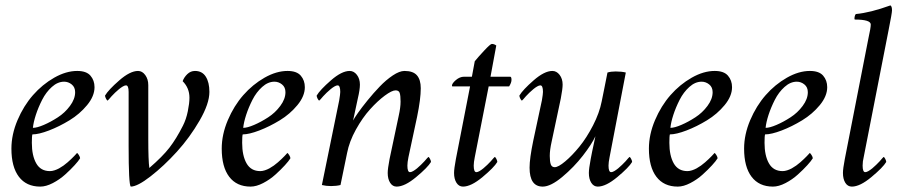

<svg xmlns="http://www.w3.org/2000/svg" viewBox="-20 -689 3360 715"><path d="M267.6 -424.8Q301.8 -424.8 316.9 -407.2Q332 -389.6 332 -364.3Q332 -331.1 304.4 -297.6Q276.9 -264.2 238.8 -241Q200.7 -217.8 162.4 -203.1Q124 -188.5 100.6 -188.5Q98.6 -182.6 98.6 -157.2Q98.6 -109.4 115 -80.6Q131.3 -51.8 166 -51.8Q173.8 -51.8 182.9 -54.7Q191.9 -57.6 200 -62Q208 -66.4 216.6 -72.5Q225.1 -78.6 231.7 -84.5Q238.3 -90.3 245.1 -96.7Q252 -103 255.9 -107.4Q259.8 -111.3 263.2 -115.2L266.6 -119.1Q269 -119.1 273.7 -111.6Q278.3 -104 278.3 -99.6Q272.5 -89.8 257.8 -73.7Q243.2 -57.6 222.7 -39.1Q202.1 -20.5 176.8 -7.3Q151.4 5.9 129.9 5.9Q78.1 5.9 50.3 -30.8Q22.5 -67.4 22.5 -135.7Q22.5 -188 45.2 -241.5Q67.9 -294.9 102.8 -334.7Q137.7 -374.5 181.9 -399.7Q226.1 -424.8 267.6 -424.8ZM102.5 -212.9Q117.7 -212.9 143.3 -223.9Q168.9 -234.9 195.3 -252Q221.7 -269 240.7 -294.7Q259.8 -320.3 259.8 -345.7Q259.8 -364.3 247.1 -374.5Q234.4 -384.8 218.8 -384.8Q194.8 -384.8 173.1 -365.2Q151.4 -345.7 137 -317.4Q122.6 -289.1 113.5 -261.2Q104.5 -233.4 102.5 -212.9Z M536.1 -63.5Q585.4 -106 611.1 -139.2Q636.7 -172.4 661.1 -220.7Q673.3 -244.6 679.4 -274.7Q685.5 -304.7 685.5 -325.2Q685.5 -361.3 660.2 -386.7Q665.5 -401.4 677.7 -413.1Q689.9 -424.8 706.1 -424.8Q732.9 -424.8 746.3 -403.6Q759.8 -382.3 759.8 -346.7Q759.8 -303.2 723.4 -240.2Q687 -177.2 638.7 -124Q590.3 -70.8 541 -32.5Q491.7 5.9 466.8 5.9Q459 -2.9 459 -144.5V-346.7Q459 -371.1 449.2 -371.1Q444.3 -371.1 437.3 -366.9Q430.2 -362.8 423.1 -356.9Q416 -351.1 408.4 -343.8Q400.9 -336.4 395.5 -330.6Q390.6 -324.2 385.7 -319.3L380.9 -314.5Q378.4 -314.5 374.8 -321.5Q371.1 -328.6 371.1 -333Q383.8 -354.5 424.1 -389.6Q464.4 -424.8 494.1 -424.8Q509.8 -424.8 521 -409.4Q532.2 -394 532.2 -372.1V-320.3V-171.9Q532.2 -90.8 536.1 -63.5Z M1050.8 -424.8Q1085 -424.8 1100.1 -407.2Q1115.2 -389.6 1115.2 -364.3Q1115.2 -331.1 1087.6 -297.6Q1060.1 -264.2 1022 -241Q983.9 -217.8 945.6 -203.1Q907.2 -188.5 883.8 -188.5Q881.8 -182.6 881.8 -157.2Q881.8 -109.4 898.2 -80.6Q914.6 -51.8 949.2 -51.8Q957 -51.8 966.1 -54.7Q975.1 -57.6 983.2 -62Q991.2 -66.4 999.8 -72.5Q1008.3 -78.6 1014.9 -84.5Q1021.5 -90.3 1028.3 -96.7Q1035.2 -103 1039.1 -107.4Q1043 -111.3 1046.4 -115.2L1049.8 -119.1Q1052.2 -119.1 1056.9 -111.6Q1061.5 -104 1061.5 -99.6Q1055.7 -89.8 1041 -73.7Q1026.4 -57.6 1005.9 -39.1Q985.4 -20.5 960 -7.3Q934.6 5.9 913.1 5.9Q861.3 5.9 833.5 -30.8Q805.7 -67.4 805.7 -135.7Q805.7 -188 828.4 -241.5Q851.1 -294.9 886 -334.7Q920.9 -374.5 965.1 -399.7Q1009.3 -424.8 1050.8 -424.8ZM885.7 -212.9Q900.9 -212.9 926.5 -223.9Q952.1 -234.9 978.5 -252Q1004.9 -269 1023.9 -294.7Q1043 -320.3 1043 -345.7Q1043 -364.3 1030.3 -374.5Q1017.6 -384.8 1002 -384.8Q978 -384.8 956.3 -365.2Q934.6 -345.7 920.2 -317.4Q905.8 -289.1 896.7 -261.2Q887.7 -233.4 885.7 -212.9Z M1312.5 -322.3 1294.9 -240.2Q1299.3 -249 1313.2 -268.8Q1327.1 -288.6 1349.1 -315.7Q1371.1 -342.8 1394.3 -366.9Q1417.5 -391.1 1442.6 -408Q1467.8 -424.8 1486.3 -424.8Q1518.6 -424.8 1532.7 -408.4Q1546.9 -392.1 1546.9 -360.4Q1546.9 -320.3 1533.2 -253.9L1501 -103.5Q1497.1 -84 1497.1 -72.3Q1497.1 -47.9 1506.8 -47.9Q1511.7 -47.9 1518.8 -52Q1525.9 -56.2 1533 -62Q1540 -67.9 1547.6 -75.2Q1555.2 -82.5 1560.5 -88.4Q1565.4 -94.7 1570.3 -99.6L1575.2 -104.5Q1577.6 -104.5 1581.3 -97.4Q1585 -90.3 1585 -85.9Q1572.8 -65.4 1530 -29.8Q1487.3 5.9 1457 5.9Q1441.9 5.9 1432.9 -8.3Q1423.8 -22.5 1423.8 -44.9Q1423.8 -60.5 1430.7 -96.7L1464.8 -257.8Q1471.7 -288.6 1471.7 -310.5Q1471.7 -333 1468.5 -342.8Q1465.3 -352.5 1453.1 -352.5Q1439.5 -352.5 1412.8 -332.8Q1386.2 -313 1358.2 -282Q1330.1 -251 1305.4 -206.5Q1280.8 -162.1 1272.5 -119.1Q1268.6 -99.6 1248 0Q1232.4 3.9 1212.9 3.9Q1194.3 3.9 1178.7 0L1243.2 -315.4Q1247.1 -338.9 1247.1 -346.7Q1247.1 -371.1 1237.3 -371.1Q1232.4 -371.1 1225.3 -366.9Q1218.3 -362.8 1211.2 -356.9Q1204.1 -351.1 1196.5 -343.8Q1189 -336.4 1183.6 -330.6Q1178.7 -324.2 1173.8 -319.3L1168.9 -314.5Q1166.5 -314.5 1162.8 -321.5Q1159.2 -328.6 1159.2 -333Q1171.9 -354.5 1212.2 -389.6Q1252.4 -424.8 1282.2 -424.8Q1297.9 -424.8 1309.1 -410.2Q1320.3 -395.5 1320.3 -374Q1320.3 -355 1312.5 -322.3Z M1737.3 -403.3 1748 -460.9Q1759.8 -475.6 1783 -500.5Q1806.2 -525.4 1811.5 -525.4Q1820.3 -525.4 1828.1 -519.5L1806.6 -403.3H1879.9Q1884.8 -403.3 1884.8 -391.6Q1884.8 -381.3 1876 -367.2H1799.8L1748 -103.5Q1744.1 -84 1744.1 -72.3Q1744.1 -47.9 1753.9 -47.9Q1758.8 -47.9 1765.9 -52Q1772.9 -56.2 1780 -62Q1787.1 -67.9 1794.7 -75.2Q1802.2 -82.5 1807.6 -88.4Q1812.5 -94.7 1817.4 -99.6L1822.3 -104.5Q1824.7 -104.5 1828.4 -97.4Q1832 -90.3 1832 -85.9Q1819.8 -65.4 1777.1 -29.8Q1734.4 5.9 1704.1 5.9Q1689 5.9 1679.9 -8.3Q1670.9 -22.5 1670.9 -44.9Q1670.9 -60.5 1677.7 -96.7L1730.5 -367.2H1665Q1663.1 -367.2 1663.1 -370.1Q1663.1 -378.4 1677.7 -390.9Q1692.4 -403.3 1708 -403.3Z M2179.7 -96.7Q2182.1 -111.3 2185.1 -124.5Q2188 -137.7 2191.4 -153.8Q2194.8 -169.9 2197.3 -181.6Q2183.6 -151.9 2150.4 -109.1Q2117.2 -66.4 2074 -30.3Q2030.8 5.9 2001 5.9Q1952.1 5.9 1952.1 -64.5Q1952.1 -99.1 1965.8 -165L1998 -315.4Q2002 -338.9 2002 -346.7Q2002 -371.1 1992.2 -371.1Q1987.3 -371.1 1980.2 -366.9Q1973.1 -362.8 1966.1 -356.9Q1959 -351.1 1951.4 -343.8Q1943.8 -336.4 1938.5 -330.6Q1933.6 -324.2 1928.7 -319.3L1923.8 -314.5Q1921.4 -314.5 1917.7 -321.5Q1914.1 -328.6 1914.1 -333Q1926.8 -354.5 1967 -389.6Q2007.3 -424.8 2037.1 -424.8Q2052.7 -424.8 2064 -410.2Q2075.2 -395.5 2075.2 -374Q2075.2 -358.4 2068.4 -322.3L2034.2 -161.1Q2027.3 -130.4 2027.3 -108.4Q2027.3 -87.9 2031 -77.1Q2034.7 -66.4 2045.9 -66.4Q2059.1 -66.4 2084.7 -87.9Q2110.4 -109.4 2137.5 -142.6Q2164.6 -175.8 2188.5 -222.2Q2212.4 -268.6 2220.7 -311.5Q2224.1 -328.6 2231 -362.5Q2237.8 -396.5 2242.2 -418.9Q2255.4 -422.9 2272.5 -422.9Q2294.9 -422.9 2310.5 -418.9L2250 -103.5Q2246.1 -84 2246.1 -72.3Q2246.1 -47.9 2255.9 -47.9Q2260.7 -47.9 2267.8 -52Q2274.9 -56.2 2282 -62Q2289.1 -67.9 2296.6 -75.2Q2304.2 -82.5 2309.6 -88.4Q2314.5 -94.7 2319.3 -99.6L2324.2 -104.5Q2326.7 -104.5 2330.3 -97.4Q2334 -90.3 2334 -85.9Q2321.8 -65.4 2279.1 -29.8Q2236.3 5.9 2206.1 5.9Q2190.9 5.9 2181.9 -8.3Q2172.9 -22.5 2172.9 -44.9Q2172.9 -60.5 2179.7 -96.7Z M2641.6 -424.8Q2675.8 -424.8 2690.9 -407.2Q2706.1 -389.6 2706.1 -364.3Q2706.1 -331.1 2678.5 -297.6Q2650.9 -264.2 2612.8 -241Q2574.7 -217.8 2536.4 -203.1Q2498 -188.5 2474.6 -188.5Q2472.7 -182.6 2472.7 -157.2Q2472.7 -109.4 2489 -80.6Q2505.4 -51.8 2540 -51.8Q2547.9 -51.8 2556.9 -54.7Q2565.9 -57.6 2574 -62Q2582 -66.4 2590.6 -72.5Q2599.1 -78.6 2605.7 -84.5Q2612.3 -90.3 2619.1 -96.7Q2626 -103 2629.9 -107.4Q2633.8 -111.3 2637.2 -115.2L2640.6 -119.1Q2643.1 -119.1 2647.7 -111.6Q2652.3 -104 2652.3 -99.6Q2646.5 -89.8 2631.8 -73.7Q2617.2 -57.6 2596.7 -39.1Q2576.2 -20.5 2550.8 -7.3Q2525.4 5.9 2503.9 5.9Q2452.1 5.9 2424.3 -30.8Q2396.5 -67.4 2396.5 -135.7Q2396.5 -188 2419.2 -241.5Q2441.9 -294.9 2476.8 -334.7Q2511.7 -374.5 2555.9 -399.7Q2600.1 -424.8 2641.6 -424.8ZM2476.6 -212.9Q2491.7 -212.9 2517.3 -223.9Q2543 -234.9 2569.3 -252Q2595.7 -269 2614.7 -294.7Q2633.8 -320.3 2633.8 -345.7Q2633.8 -364.3 2621.1 -374.5Q2608.4 -384.8 2592.8 -384.8Q2568.8 -384.8 2547.1 -365.2Q2525.4 -345.7 2511 -317.4Q2496.6 -289.1 2487.5 -261.2Q2478.5 -233.4 2476.6 -212.9Z M2996.1 -424.8Q3030.3 -424.8 3045.4 -407.2Q3060.5 -389.6 3060.5 -364.3Q3060.5 -331.1 3033 -297.6Q3005.4 -264.2 2967.3 -241Q2929.2 -217.8 2890.9 -203.1Q2852.5 -188.5 2829.1 -188.5Q2827.1 -182.6 2827.1 -157.2Q2827.1 -109.4 2843.5 -80.6Q2859.9 -51.8 2894.5 -51.8Q2902.3 -51.8 2911.4 -54.7Q2920.4 -57.6 2928.5 -62Q2936.5 -66.4 2945.1 -72.5Q2953.6 -78.6 2960.2 -84.5Q2966.8 -90.3 2973.6 -96.7Q2980.5 -103 2984.4 -107.4Q2988.3 -111.3 2991.7 -115.2L2995.1 -119.1Q2997.6 -119.1 3002.2 -111.6Q3006.8 -104 3006.8 -99.6Q3001 -89.8 2986.3 -73.7Q2971.7 -57.6 2951.2 -39.1Q2930.7 -20.5 2905.3 -7.3Q2879.9 5.9 2858.4 5.9Q2806.6 5.9 2778.8 -30.8Q2751 -67.4 2751 -135.7Q2751 -188 2773.7 -241.5Q2796.4 -294.9 2831.3 -334.7Q2866.2 -374.5 2910.4 -399.7Q2954.6 -424.8 2996.1 -424.8ZM2831.1 -212.9Q2846.2 -212.9 2871.8 -223.9Q2897.5 -234.9 2923.8 -252Q2950.2 -269 2969.2 -294.7Q2988.3 -320.3 2988.3 -345.7Q2988.3 -364.3 2975.6 -374.5Q2962.9 -384.8 2947.3 -384.8Q2923.3 -384.8 2901.6 -365.2Q2879.9 -345.7 2865.5 -317.4Q2851.1 -289.1 2842 -261.2Q2833 -233.4 2831.1 -212.9Z M3213.9 -545.9Q3222.7 -585.4 3222.7 -597.7Q3222.7 -616.2 3163.1 -616.2Q3161.1 -619.1 3162.6 -626.5Q3164.1 -633.8 3167 -636.7Q3220.7 -641.6 3295.9 -668.9Q3301.8 -665.5 3301.8 -650.4Q3301.8 -640.6 3289.1 -577.1L3196.3 -103.5Q3192.4 -87.9 3192.4 -72.3Q3192.4 -47.9 3202.1 -47.9Q3207 -47.9 3214.1 -52Q3221.2 -56.2 3228.3 -62Q3235.4 -67.9 3242.9 -75.2Q3250.5 -82.5 3255.9 -88.4Q3260.7 -94.7 3265.6 -99.6L3270.5 -104.5Q3272.9 -104.5 3276.6 -97.4Q3280.3 -90.3 3280.3 -85.9Q3268.1 -65.4 3225.3 -29.8Q3182.6 5.9 3152.3 5.9Q3136.7 5.9 3127.9 -8.3Q3119.1 -22.5 3119.1 -44.9Q3119.1 -60.5 3126 -96.7Z"/></svg>

Font: Amiri
Style: Slanted
Weight: 400
Italic angle: 9°
Designer: Khaled Hosny
Version: Version 000.107